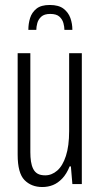

<svg xmlns="http://www.w3.org/2000/svg" viewBox="-20 -740 405 772"><path d="M150 12Q106 12 78.5 -16Q51 -44 51 -118V-526H102V-128Q102 -108 104.5 -91Q107 -74 113.5 -61Q120 -48 131.5 -41.5Q143 -35 162 -35Q188 -35 210 -54Q232 -73 245 -113Q258 -153 258 -213V-526H309V0H271L265 -71H260Q248 -41 230.5 -22.5Q213 -4 193 4Q173 12 150 12ZM180 -720Q216 -720 235.5 -705Q255 -690 263 -667.5Q271 -645 271 -620H239Q239 -632 235 -647Q231 -662 219 -673Q207 -684 182 -684Q158 -684 146 -673Q134 -662 130 -647Q126 -632 126 -620H94Q94 -645 101 -667.5Q108 -690 126.5 -705Q145 -720 180 -720Z"/></svg>

Font: Archivo ExtraCondensed ExtraLight
Style: Regular
Weight: 250
Width: 2
Designer: Hector Gatti
Foundry: Omnibus-Type
Version: Version 2.001